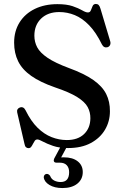

<svg xmlns="http://www.w3.org/2000/svg" viewBox="-20 -734 629 972"><path d="M293.5 -4H325.5L285.5 70.5L266.5 64.5Q274 63.5 282.8 63Q291.5 62.5 303.5 62.5Q348 62.5 373.5 82.8Q399 103 399 137Q399 173.5 371.5 195.8Q344 218 296 218Q256 218 230 202.2Q204 186.5 201.5 163.5Q201.5 156 205.8 151.5Q210 147 215.5 146.5Q221.5 146 225.8 148.8Q230 151.5 233.5 156Q240 173 254.8 180.2Q269.5 187.5 287 187.5Q330 187.5 330 137.5Q330 115.5 318 102.5Q306 89.5 282.5 89.5H266Q256 89.5 253.2 83.2Q250.5 77 254.5 68.5ZM324.5 15.5Q280 15.5 248.5 4.5Q217 -6.5 197.2 -17.2Q177.5 -28 169.5 -28Q161 -28 156.2 -21.5Q151.5 -15 147.2 -6.2Q143 2.5 138 9.2Q133 16 124.5 16Q116.5 16 111.2 11Q106 6 104 -5.5L67 -165Q65 -174 68.8 -180.5Q72.5 -187 81 -190Q90.5 -193 97.5 -189.2Q104.5 -185.5 109.5 -175.5Q136.5 -120.5 170 -87.5Q203.5 -54.5 241.2 -39.8Q279 -25 318 -25Q374 -25 405.5 -55.2Q437 -85.5 437.5 -134.5Q438 -165.5 424 -191.8Q410 -218 371 -242.5Q332 -267 257.5 -292Q183 -318 137.8 -350Q92.5 -382 72 -423.5Q51.5 -465 51.5 -518Q51.5 -576.5 79 -620.5Q106.5 -664.5 156 -688.8Q205.5 -713 270.5 -713Q317.5 -713 347.5 -702.8Q377.5 -692.5 395.8 -681.8Q414 -671 425 -671Q436 -671 440 -681.8Q444 -692.5 448.8 -703.2Q453.5 -714 465.5 -714Q474 -714 479.5 -708.5Q485 -703 489 -689L538 -525Q541 -514.5 537.2 -506.2Q533.5 -498 524.5 -495Q515.5 -492.5 508.2 -496Q501 -499.5 496 -509Q466 -570.5 431.2 -606.2Q396.5 -642 358.5 -657.5Q320.5 -673 280 -673Q222.5 -673 188.2 -640Q154 -607 154 -553.5Q154 -521.5 168.5 -494.2Q183 -467 221 -441.2Q259 -415.5 329 -389.5Q407 -361 452.5 -329Q498 -297 517.5 -258.2Q537 -219.5 536.5 -170.5Q536.5 -119.5 511.5 -77.2Q486.5 -35 439.5 -9.8Q392.5 15.5 324.5 15.5Z"/></svg>

Font: Fraunces 18pt
Style: Regular
Weight: 400
Version: Version 1.000;[b76b70a41]